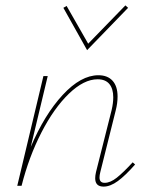

<svg xmlns="http://www.w3.org/2000/svg" viewBox="-20 -689 550 712"><path d="M481 -79Q445 -38 417 -17.5Q389 3 364 3Q333 3 333 -28Q333 -38 336 -51L394 -281Q400 -307 400 -328Q400 -360 385.5 -377.5Q371 -395 342 -395Q291 -395 235.5 -341.5Q180 -288 133.5 -197.5Q87 -107 60 0H44L141 -407H157L94 -144Q145 -264 212.5 -337Q280 -410 345 -410Q379 -410 397.5 -389.5Q416 -369 416 -331Q416 -306 409 -279L352 -51Q349 -39 349 -31Q349 -11 368 -11Q389 -11 413 -30Q437 -49 472 -87ZM215 -660 227 -667 307 -527 445 -669 455 -660 303 -503Z"/></svg>

Font: Ysabeau Thin
Style: Italic
Weight: 200
Italic angle: -12°
Designer: Christian Thalmann (Catharsis Fonts)
Version: Version 0.003